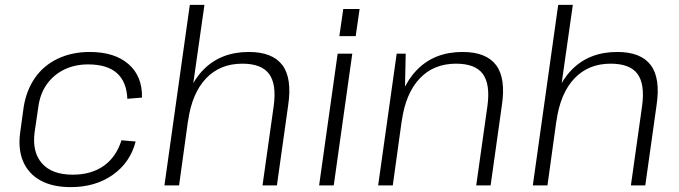

<svg xmlns="http://www.w3.org/2000/svg" viewBox="-20 -760 2785 787"><path d="M270 7Q196 7 146.5 -20Q97 -47 75 -98Q53 -149 63 -219L77 -321Q88 -390 123.5 -441Q159 -492 217 -519.5Q275 -547 348 -547Q450 -547 507 -497Q564 -447 562 -360L502 -355Q499 -425 459 -460.5Q419 -496 341 -496Q286 -496 242.5 -474.5Q199 -453 171.5 -414Q144 -375 137 -321L122 -219Q111 -137 152 -90.5Q193 -44 278 -44Q354 -44 405 -80Q456 -116 478 -185L536 -180Q514 -94 442.5 -43.5Q371 7 270 7Z M1102 -326Q1114 -415 1083 -457Q1052 -499 973 -499Q882 -499 824.5 -438.5Q767 -378 751 -265L712 -203L721 -264Q742 -401 813.5 -474Q885 -547 1000 -547Q1097 -547 1137.5 -493Q1178 -439 1161 -327L1115 0H1056ZM758 -740H818L763 -354L714 0H654Z M1424 -540 1348 0H1288L1364 -540ZM1454 -723 1438 -612H1371L1387 -723Z M1978 -326Q1990 -415 1959 -457Q1928 -499 1849 -499Q1758 -499 1700.5 -438.5Q1643 -378 1627 -265L1588 -203L1597 -264Q1618 -401 1689.5 -474Q1761 -547 1876 -547Q1973 -547 2013.5 -493Q2054 -439 2037 -327L1991 0H1932ZM1606 -540H1643L1639 -354L1590 0H1530Z M2612 -326Q2624 -415 2593 -457Q2562 -499 2483 -499Q2392 -499 2334.5 -438.5Q2277 -378 2261 -265L2222 -203L2231 -264Q2252 -401 2323.5 -474Q2395 -547 2510 -547Q2607 -547 2647.5 -493Q2688 -439 2671 -327L2625 0H2566ZM2268 -740H2328L2273 -354L2224 0H2164Z"/></svg>

Font: Pathway Extreme 28pt ExtraLight
Style: Italic
Weight: 250
Italic angle: -8°
Designer: Eduardo Rodriguez Tunni
Foundry: Eduardo Rodriguez Tunni
Version: Version 1.001;gftools[0.9.26]